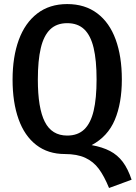

<svg xmlns="http://www.w3.org/2000/svg" viewBox="-20 -742 664 939"><path d="M428.2 -32.3Q481.5 -22.6 518.2 -3.3Q554.9 15.9 580.3 49.5Q605.6 83.1 623.6 136.9L513.3 177.4Q489.7 119.5 463.3 83.8Q436.9 48.2 396.9 29.7Q356.9 11.3 297.4 11.3Q214.9 11.3 157.4 -33.1Q100 -77.4 70.8 -159.2Q41.5 -241 41.5 -352.8Q41.5 -463.6 71.8 -546.7Q102.1 -629.7 162.1 -675.9Q222.1 -722.1 308.7 -722.1Q395.4 -722.1 455.4 -676.9Q515.4 -631.8 545.6 -549Q575.9 -466.2 575.9 -353.8Q575.9 -237.4 541.5 -155.9Q507.2 -74.4 428.2 -32.3ZM308.7 -628.7Q256.9 -628.7 225.4 -598.2Q193.8 -567.7 179.5 -506.9Q165.1 -446.2 165.1 -352.8Q165.1 -213.3 199.2 -146.2Q233.3 -79 308.7 -79Q360.5 -79 392.1 -109.2Q423.6 -139.5 437.9 -200Q452.3 -260.5 452.3 -353.8Q452.3 -447.2 437.9 -507.7Q423.6 -568.2 392.1 -598.5Q360.5 -628.7 308.7 -628.7Z"/></svg>

Font: Fira Code Fixed Medium
Style: Regular
Weight: 500
Monospace: yes
Designer: Carrois Corporate, Edenspiekermann AG, Nikita Prokopov
Foundry: Carrois Corporate, Edenspiekermann AG, Nikita Prokopov
Version: Version 5.002